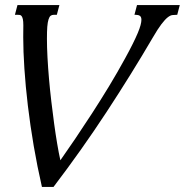

<svg xmlns="http://www.w3.org/2000/svg" viewBox="-20 -736 738 767"><path d="M193.8 10.7H147.5Q128.9 -70.3 114.7 -153.1Q100.6 -235.8 91.3 -314Q82 -392.1 77.4 -462.2Q72.8 -532.2 72.8 -587.4Q72.8 -600.1 73 -612.1Q73.2 -624 73.2 -635.3Q73.2 -650.9 71.3 -659.4Q69.3 -668 66.2 -671.9Q63 -675.8 59.1 -676.3Q55.2 -676.8 51.3 -676.8H39.6L49.8 -715.8H217.3L207 -676.8H194.3Q187 -676.8 182.1 -672.9Q177.2 -668.9 173.8 -658.2Q170.4 -647.5 168.9 -629.2Q167.5 -610.8 167.5 -582Q167.5 -547.9 169.7 -506.6Q171.9 -465.3 175.8 -420.7Q179.7 -376 185.1 -330.3Q190.4 -284.7 196.3 -241.9Q202.1 -199.2 208.5 -161.6Q214.8 -124 221.2 -95.7Q248.5 -134.3 281 -182.4Q313.5 -230.5 347.7 -283.2Q381.8 -335.9 415.8 -391.8Q449.7 -447.8 479.5 -502.4Q497.6 -535.2 510 -560.3Q522.5 -585.4 530.3 -604Q538.1 -622.6 541.5 -635.5Q544.9 -648.4 544.9 -656.7Q544.9 -668.5 538.8 -672.6Q532.7 -676.8 522.9 -676.8H517.1L527.3 -715.8H698.2L688 -676.8H685.5Q676.8 -676.8 668.5 -675.8Q660.2 -674.8 649.7 -666.5Q639.2 -658.2 624.8 -639.4Q610.4 -620.6 589.8 -585Q504.9 -439.9 406 -289.1Q307.1 -138.2 193.8 10.7Z"/></svg>

Font: Arian AMU Serif
Style: Italic
Weight: 400
Italic angle: -15°
Designer: Ruben Hakobyan (Tarumian)
Foundry: Ruben Hakobyan (Tarumian)
Version: Version 1.002